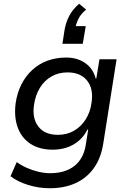

<svg xmlns="http://www.w3.org/2000/svg" viewBox="-20 -812 691 1021"><path d="M245 189Q186 189 129.5 171.5Q73 154 36 125L69 50Q94 68 123.5 81Q153 94 185 101.5Q217 109 247 109Q326 109 375 71Q424 33 436 -41L449 -123H445Q427 -87 398.5 -63Q370 -39 335 -27.5Q300 -16 261 -16Q190 -16 142.5 -47Q95 -78 74.5 -133.5Q54 -189 63 -262Q71 -318 93.5 -362.5Q116 -407 151 -439.5Q186 -472 232 -489Q278 -506 332 -506Q392 -506 434 -476Q476 -446 489 -394H492L509 -497H600L529 -48Q517 29 479 82Q441 135 381.5 162Q322 189 245 189ZM288 -95Q336 -95 374 -117Q412 -139 436.5 -178.5Q461 -218 467 -268Q478 -340 443 -383.5Q408 -427 339 -427Q291 -427 253 -405Q215 -383 191.5 -344Q168 -305 161 -255Q150 -183 184 -139Q218 -95 288 -95ZM312 -579 323 -651Q330 -693 348.5 -728Q367 -763 401 -792L438 -761Q410 -738 397.5 -712.5Q385 -687 380 -661L364 -673H436L420 -579Z"/></svg>

Font: Nunito Sans 7pt Medium
Style: Italic
Weight: 500
Italic angle: -9°
Designer: Vernon Adams
Foundry: Vernon Adams
Version: Version 3.101;gftools[0.9.27]